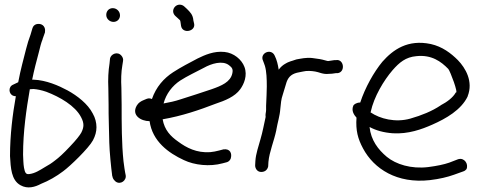

<svg xmlns="http://www.w3.org/2000/svg" viewBox="-20 -744 2057 824"><path d="M37 -333C41 -332 43 -331 48 -331C34 -253 23 -164 23 -75V-74C26 -24 28 29 68 51C98 68 130 59 156 45C189 32 222 13 251 -9C280 -30 361 -108 379 -142C389 -161 394 -179 394 -198C394 -217 389 -238 378 -257C357 -298 312 -333 270 -356C231 -377 178 -400 125 -402H118C126 -442 137 -484 147 -521C152 -541 156 -559 163 -576V-577L173 -605V-606C174 -612 174 -619 171 -626C164 -642 145 -644 133 -639C127 -636 122 -632 119 -622L111 -595C104 -576 97 -555 92 -534C81 -490 68 -444 59 -395C59 -394 59 -394 58 -391L37 -381C14 -372 17 -340 37 -333ZM108 -361C112 -361 117 -362 124 -362C139 -361 159 -357 179 -350C237 -328 303 -290 328 -241C335 -228 338 -217 338 -207C338 -197 335 -187 329 -175C323 -164 307 -143 280 -115C253 -86 232 -67 217 -56C202 -44 188 -35 173 -27C150 -13 130 0 106 3H105C92 5 87 -2 83 -24C80 -41 80 -62 79 -80C79 -179 93 -274 108 -361Z M467 -650C483 -650 495 -662 495 -678C495 -695 481 -709 464 -709C447 -709 436 -696 436 -680C436 -663 451 -650 467 -650ZM461 8C462 12 463 14 464 19C466 25 472 32 476 35C497 51 525 30 519 6L517 -4C516 -10 513 -27 510 -52C502 -128 502 -215 502 -295C502 -320 501 -343 501 -365V-366C499 -401 500 -435 505 -463L508 -482C510 -491 506 -499 502 -504C485 -526 455 -512 452 -492V-491L450 -471C445 -440 443 -404 445 -364C445 -342 446 -320 446 -295C446 -270 446 -244 447 -216L449 -132C450 -93 457 -23 461 6Z M622 -224C634 -137 704 -87 769 -57C815 -35 880 -28 935 -43C942 -45 947 -46 954 -48C961 -50 967 -56 970 -63C977 -85 968 -107 939 -103L920 -98C908 -95 895 -92 882 -91C824 -87 780 -110 745 -136C712 -159 686 -186 678 -232C760 -246 836 -272 906 -299C945 -312 988 -329 1011 -361C1027 -383 1043 -420 1029 -457C1017 -489 983 -517 944 -521C898 -526 859 -508 828 -493C792 -474 757 -456 723 -434C683 -408 650 -371 632 -319C626 -322 618 -323 610 -320L598 -315C585 -310 574 -303 567 -291C543 -250 584 -224 622 -224ZM753 -398C784 -418 821 -435 855 -453C887 -471 935 -486 963 -464C976 -454 981 -447 977 -429C969 -392 931 -376 888 -361C846 -347 798 -331 756 -318C729 -309 709 -305 682 -300C693 -342 720 -376 753 -398ZM755 -647 757 -633C763 -597 821 -609 813 -643L810 -656C808 -681 796 -692 782 -706L770 -717C765 -721 759 -724 751 -724C735 -724 723 -710 723 -696C723 -687 728 -680 732 -676L743 -666C754 -655 753 -660 755 -647Z M1124 -336C1124 -319 1122 -306 1122 -290V-272C1122 -262 1118 -254 1120 -242C1113 -211 1107 -177 1098 -147C1090 -117 1078 -85 1076 -53L1075 -34C1075 -21 1084 -6 1101 -6C1118 -6 1128 -16 1131 -30V-31L1132 -49C1136 -93 1156 -138 1166 -186V-187C1171 -217 1181 -247 1183 -277C1185 -298 1187 -320 1193 -336C1199 -355 1204 -373 1210 -392C1219 -417 1235 -429 1265 -434L1280 -437C1296 -441 1316 -440 1333 -437C1348 -435 1366 -424 1391 -427C1399 -427 1411 -428 1421 -430H1429C1464 -435 1456 -492 1422 -486H1415C1406 -484 1399 -484 1388 -482C1386 -482 1383 -483 1379 -484L1364 -488C1357 -490 1348 -491 1341 -492L1320 -495C1294 -498 1270 -492 1252 -489L1231 -482H1230C1223 -479 1215 -477 1207 -472C1194 -465 1185 -457 1176 -445C1173 -466 1168 -487 1159 -505C1144 -539 1093 -516 1109 -483C1112 -474 1114 -471 1117 -461C1124 -437 1125 -405 1125 -373C1125 -360 1124 -347 1124 -336Z M1497 -292C1486 -269 1500 -250 1510 -239C1506 -184 1516 -148 1538 -107C1585 -19 1684 45 1825 29C1867 24 1900 16 1928 6L1967 -8C1975 -10 1979 -15 1982 -18C1992 -41 1972 -68 1948 -61H1947L1908 -46C1885 -38 1856 -32 1818 -27C1744 -18 1679 -39 1640 -71C1603 -102 1572 -142 1566 -199C1594 -184 1626 -175 1666 -172C1732 -168 1790 -189 1835 -209C1894 -235 1959 -272 1987 -330V-331C2012 -394 1978 -452 1945 -486C1915 -516 1878 -544 1829 -555C1730 -576 1667 -531 1621 -479C1584 -434 1547 -368 1526 -304C1510 -304 1500 -296 1497 -292ZM1570 -262 1571 -264C1585 -329 1627 -399 1665 -443C1694 -476 1721 -499 1767 -503C1832 -510 1873 -480 1904 -448C1912 -439 1949 -341 1936 -347C1924 -325 1898 -306 1871 -292V-291H1870C1834 -267 1790 -249 1741 -235C1677 -217 1611 -234 1570 -262Z"/></svg>

Font: Stray Cat
Style: Bd
Weight: 700
Version: Version 1.0